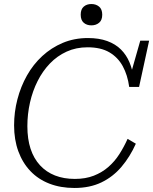

<svg xmlns="http://www.w3.org/2000/svg" viewBox="-20 -917 761 954"><path d="M352 -28Q405 -28 446 -44Q487 -60 518.5 -87.5Q550 -115 573 -151Q596 -187 614 -227L655 -203Q626 -138 583.5 -88Q541 -38 483.5 -10.5Q426 17 350 17Q281 17 225.5 -4.5Q170 -26 131 -67Q92 -108 71 -165.5Q50 -223 50 -294Q50 -360 66.5 -423.5Q83 -487 114 -542Q145 -597 190 -638.5Q235 -680 292 -704Q349 -728 417 -728Q472 -728 513 -713Q554 -698 581 -671Q608 -644 623.5 -607Q639 -570 645 -525L626 -536L677 -715H721L671 -485H622Q614 -544 590 -588Q566 -632 523.5 -657Q481 -682 415 -682Q358 -682 311 -660.5Q264 -639 228 -601.5Q192 -564 167 -514.5Q142 -465 129 -407.5Q116 -350 116 -290Q116 -226 132 -177.5Q148 -129 179 -95.5Q210 -62 253.5 -45Q297 -28 352 -28ZM434 -791Q457 -791 472.5 -804Q488 -817 488 -844Q488 -871 472.5 -884Q457 -897 434 -897Q411 -897 396 -884Q381 -871 381 -844Q381 -817 396 -804Q411 -791 434 -791Z"/></svg>

Font: Roboto Serif ExtraLight
Style: Italic
Weight: 250
Italic angle: -10°
Designer: Greg Gazdowicz
Foundry: Commercial Type
Version: Version 1.008